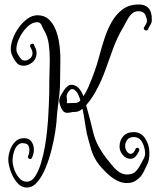

<svg xmlns="http://www.w3.org/2000/svg" viewBox="-20 -767 697 856"><path d="M545 49Q521 49 498 36Q475 23 455.5 4Q436 -15 422 -32Q398 -63 387.5 -97.5Q377 -132 368 -168Q363 -191 358.5 -222Q354 -253 348 -282Q331 -268 315 -268Q302 -268 295.5 -266Q289 -264 279 -264Q267 -264 259 -275Q251 -286 247.5 -299Q244 -312 244 -318Q244 -330 255 -348.5Q266 -367 274 -376Q279 -381 284.5 -385Q290 -389 297 -389Q318 -389 331.5 -373.5Q345 -358 352 -338Q364 -356 373.5 -377.5Q383 -399 390.5 -418.5Q398 -438 401 -447Q412 -477 422.5 -516.5Q433 -556 446 -596Q459 -636 478.5 -670Q498 -704 527 -725.5Q556 -747 599 -747Q650 -747 656 -696Q657 -692 656.5 -687.5Q656 -683 657 -680Q657 -666 651 -657Q645 -648 640 -636Q637 -631 632 -631Q627 -631 623 -635.5Q619 -640 623 -646Q628 -654 632 -662Q636 -670 635 -680Q635 -682 633.5 -686Q632 -690 631 -691Q626 -717 597 -717Q579 -717 567 -705Q555 -693 546.5 -676.5Q538 -660 529 -645Q503 -601 485 -552.5Q467 -504 450 -455.5Q433 -407 408 -362Q402 -350 390 -332Q378 -314 364 -298Q373 -266 381 -235.5Q389 -205 396 -175Q404 -143 419.5 -114.5Q435 -86 457 -58Q468 -45 481 -28.5Q494 -12 510.5 -0.5Q527 11 547 11Q573 11 586.5 -4Q600 -19 610 -40Q616 -51 621.5 -61Q627 -71 627 -85Q626 -111 613.5 -133.5Q601 -156 576 -156Q557 -156 547.5 -144Q538 -132 538 -115Q538 -103 545 -92.5Q552 -82 562 -81Q570 -81 576 -88.5Q582 -96 584 -101Q585 -108 592 -108Q601 -108 601 -98Q601 -96 596.5 -86.5Q592 -77 583 -68Q574 -59 562 -59Q542 -59 527.5 -76Q513 -93 513 -114Q513 -140 529 -159Q545 -178 576 -178Q609 -178 627.5 -149.5Q646 -121 646 -87Q646 -70 644 -57Q642 -44 634 -29Q628 -17 622 -4Q616 9 607 20Q596 32 582 40.5Q568 49 545 49ZM100 69Q74 69 55.5 46.5Q37 24 27 -5.5Q17 -35 17 -55Q17 -75 24.5 -97Q32 -119 47.5 -135Q63 -151 87 -151Q110 -151 120.5 -135.5Q131 -120 131 -100Q131 -80 122 -63Q120 -58 114 -58Q110 -58 106.5 -62Q103 -66 105 -71Q111 -83 111 -99Q111 -110 106 -118.5Q101 -127 88 -128Q84 -128 80.5 -129Q77 -130 73 -128Q54 -122 45 -98Q36 -74 36 -51Q36 -34 43.5 -12Q51 10 65.5 26.5Q80 43 99 43Q121 43 136.5 19.5Q152 -4 163 -40.5Q174 -77 180.5 -115.5Q187 -154 190 -185.5Q193 -217 194 -230Q196 -265 197.5 -293.5Q199 -322 199.5 -350.5Q200 -379 200 -414Q200 -434 201 -455.5Q202 -477 202 -500Q202 -535 197.5 -569.5Q193 -604 177 -631Q172 -639 166 -653.5Q160 -668 146 -668Q123 -668 101.5 -647Q80 -626 66.5 -598Q53 -570 53 -548Q53 -536 60 -524Q67 -512 74 -504Q80 -497 91 -497Q102 -497 113 -505.5Q124 -514 125 -529Q125 -537 122 -544Q119 -551 115 -558Q114 -559 114 -562Q114 -567 117.5 -569.5Q121 -572 125 -572Q131 -572 132 -567V-566Q137 -556 140 -548Q143 -540 143 -529Q142 -503 123.5 -488.5Q105 -474 85 -474Q77 -474 69 -476.5Q61 -479 56 -485Q46 -496 37 -513.5Q28 -531 28 -548Q28 -569 37.5 -595Q47 -621 64 -644.5Q81 -668 102.5 -683.5Q124 -699 147 -699Q177 -699 196 -682Q215 -665 226 -639.5Q237 -614 242 -586Q247 -558 248 -535Q249 -525 249 -515Q249 -505 249 -495Q249 -475 248.5 -454.5Q248 -434 248 -414Q248 -377 245 -348Q242 -319 238 -291Q234 -263 232 -227Q231 -210 225.5 -175Q220 -140 209.5 -98.5Q199 -57 183.5 -19Q168 19 147 44Q126 69 100 69ZM280 -307Q290 -307 296.5 -307.5Q303 -308 316 -308Q329 -308 339 -320H338Q336 -329 332.5 -336.5Q329 -344 326 -351Q313 -371 300 -370Q295 -370 288 -361.5Q281 -353 279 -348Q278 -346 277.5 -343Q277 -340 277 -338Q277 -333 278 -328Q279 -323 279 -318Q279 -317 278 -312Q277 -307 280 -307Z"/></svg>

Font: Ruge Boogie
Style: Regular
Weight: 400
Designer: Robert E. Leuschke
Foundry: Robert E. Leuschke
Version: Version 1.010; ttfautohint (v1.8.3)